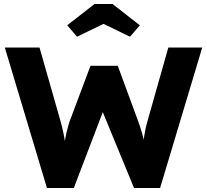

<svg xmlns="http://www.w3.org/2000/svg" viewBox="-20 -937 1033 957"><path d="M214 0 4 -700H177L282 -332Q289 -307 294.5 -281.5Q300 -256 303.5 -233Q307 -210 309 -190.5Q311 -171 313 -158H291Q297 -195 301.5 -224Q306 -253 312 -278.5Q318 -304 327 -332L431 -609H567L669 -332Q681 -299 689 -270Q697 -241 701.5 -214.5Q706 -188 709 -162L689 -159Q691 -177 692 -192.5Q693 -208 694.5 -222.5Q696 -237 698 -253Q700 -269 704 -288.5Q708 -308 715 -333L819 -700H988L778 0H648L482 -403L501 -401L348 0ZM451 -917H541L677 -811L628 -754L496 -818L364 -754L315 -811Z"/></svg>

Font: Mach
Style: Bold
Weight: 700
Version: Version 1.002